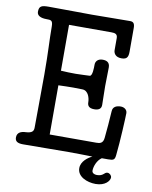

<svg xmlns="http://www.w3.org/2000/svg" viewBox="-103 -896 889 1126"><g transform="rotate(10 342.0 -333.0)"><path d="M613 -318C589 -318 565 -310 564 -281C562 -237 555 -162 551 -121C548 -87 528 -84 508 -84H230V-377C268 -378 280 -379 318 -379C345 -379 361 -378 372 -378C410 -378 420 -331 420 -310C420 -293 426 -275 461 -275C488 -275 503 -285 503 -308C503 -339 501 -382 501 -420C501 -458 503 -493 503 -531C503 -563 482 -570 460 -570C432 -570 418 -553 418 -533C418 -515 418 -464 401 -464C391 -464 346 -461 318 -461C279 -461 268 -462 230 -464V-737H482C504 -737 519 -733 519 -709V-637C519 -619 531 -597 566 -597C595 -597 607 -607 607 -643V-785C607 -813 597 -821 579 -821C461 -821 451 -819 352 -819C302 -819 183 -821 94 -821C52 -821 37 -815 37 -781C37 -758 60 -747 93 -747C121 -747 132 -747 132 -708C132 -627 138 -561 138 -425C138 -242 136 -237 136 -109C136 -87 127 -75 89 -73C61 -72 38 -62 38 -33C38 -11 51 0 86 0C167 0 275 -2 356 -2C405 -2 452 -1 499 0C474 12 435 39 435 80C435 130 493 155 545 155C602 155 628 122 628 102C628 90 616 78 603 78C583 78 584 102 543 102C528 102 514 95 514 81C514 55 529 17 555 0H593C626 0 632 -5 635 -33C644 -114 651 -262 651 -285C651 -307 631 -318 613 -318Z"/></g></svg>

Font: Life Savers
Style: ExtraBold
Weight: 800
Designer: Pablo Impallari, Rodrigo Fuenzalida, Brenda Gallo
Foundry: Pablo Impallari, Rodrigo Fuenzalida, Brenda Gallo
Version: Version 3.000